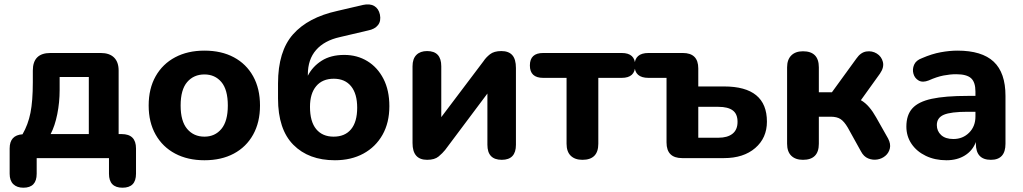

<svg xmlns="http://www.w3.org/2000/svg" viewBox="-20 -737 4771 895"><path d="M216 -112H394V-378H258V-317Q258 -260 247 -205Q236 -150 216 -112ZM89 138Q59 138 42 121.5Q25 105 25 73V-45Q25 -107 85 -111Q111 -156 122 -211Q133 -266 133 -354V-408Q133 -490 215 -490H450Q490 -490 511.5 -469Q533 -448 533 -408V-112H547Q614 -112 614 -45V73Q614 138 551 138Q488 138 488 73V0H151V73Q151 138 89 138Z M933 10Q855 10 796.5 -21Q738 -52 705.5 -109.5Q673 -167 673 -245Q673 -324 705.5 -381.5Q738 -439 796.5 -470Q855 -501 933 -501Q1012 -501 1070 -470Q1128 -439 1160 -381.5Q1192 -324 1192 -245Q1192 -167 1160 -109.5Q1128 -52 1070 -21Q1012 10 933 10ZM933 -100Q982 -100 1012 -136Q1042 -172 1042 -245Q1042 -319 1012 -354.5Q982 -390 933 -390Q883 -390 852.5 -354.5Q822 -319 822 -245Q822 -172 852.5 -136Q883 -100 933 -100Z M1535 -100Q1588 -100 1616.5 -134.5Q1645 -169 1645 -235Q1645 -300 1616.5 -335Q1588 -370 1536 -370Q1483 -370 1454 -335.5Q1425 -301 1425 -239Q1425 -170 1454 -135Q1483 -100 1535 -100ZM1541 10Q1419 10 1347.5 -62Q1276 -134 1276 -278V-348Q1276 -498 1346 -577Q1416 -656 1552 -686L1672 -714Q1704 -721 1724.5 -709Q1745 -697 1751 -669Q1757 -639 1742 -620Q1727 -601 1696 -595L1564 -564Q1492 -548 1453.5 -504Q1415 -460 1415 -390V-384Q1437 -427 1479.5 -454Q1522 -481 1585 -481Q1645 -481 1692.5 -452Q1740 -423 1767.5 -369.5Q1795 -316 1795 -242Q1795 -165 1763 -108.5Q1731 -52 1674 -21Q1617 10 1541 10Z M1971 8Q1903 8 1903 -70V-428Q1903 -463 1921 -481Q1939 -499 1971 -499Q2037 -499 2037 -428V-191L2234 -452Q2245 -469 2264 -484Q2283 -499 2317 -499Q2351 -499 2368 -480Q2385 -461 2385 -420V-62Q2385 8 2319 8Q2252 8 2252 -62V-301L2055 -38Q2043 -23 2024.5 -7.5Q2006 8 1971 8Z M2695 8Q2660 8 2640.5 -11Q2621 -30 2621 -67V-374H2512Q2450 -374 2450 -432Q2450 -490 2512 -490H2878Q2941 -490 2941 -432Q2941 -374 2878 -374H2769V-67Q2769 8 2695 8Z M3160 0Q3087 0 3087 -73V-374H3003Q2938 -374 2938 -432Q2938 -490 3003 -490H3163Q3235 -490 3235 -418V-334H3355Q3555 -334 3555 -170Q3555 -94 3500.5 -47Q3446 0 3355 0ZM3235 -95H3329Q3371 -95 3394.5 -113.5Q3418 -132 3418 -169Q3418 -206 3395.5 -222.5Q3373 -239 3329 -239H3235Z M3723 8Q3688 8 3668.5 -11Q3649 -30 3649 -67V-423Q3649 -459 3668.5 -478.5Q3688 -498 3723 -498Q3797 -498 3797 -423V-307H3858L3972 -464Q3992 -493 4018.5 -497Q4045 -501 4067 -487.5Q4089 -474 4095.5 -448.5Q4102 -423 4082 -394L3993 -270Q4014 -258 4031.5 -237.5Q4049 -217 4064 -190L4120 -91Q4133 -66 4128 -45Q4123 -24 4107 -10.5Q4091 3 4069.5 6.5Q4048 10 4027 1.5Q4006 -7 3993 -32L3932 -142Q3915 -171 3898 -182Q3881 -193 3852 -193H3797V-67Q3797 8 3723 8Z M4392 10Q4338 10 4295.5 -10.5Q4253 -31 4229 -66.5Q4205 -102 4205 -147Q4205 -201 4233 -232Q4261 -263 4323.5 -276.5Q4386 -290 4491 -290H4527V-310Q4527 -354 4506.5 -372.5Q4486 -391 4437 -391Q4409 -391 4378 -385Q4347 -379 4309 -362Q4281 -351 4262.5 -361.5Q4244 -372 4238 -393Q4232 -414 4241 -435Q4250 -456 4278 -466Q4324 -486 4365.5 -493.5Q4407 -501 4443 -501Q4557 -501 4612 -449.5Q4667 -398 4667 -290V-67Q4667 8 4599 8Q4529 8 4529 -67V-75Q4514 -35 4478 -12.5Q4442 10 4392 10ZM4527 -216H4491Q4412 -216 4379.5 -202Q4347 -188 4347 -154Q4347 -126 4367 -107.5Q4387 -89 4424 -89Q4468 -89 4497.5 -118.5Q4527 -148 4527 -194Z"/></svg>

Font: Chiron GoRound TC
Style: Bold
Weight: 700
Designer: Ryoko NISHIZUKA 西塚涼子 (kana, bopomofo & ideographs); Paul D. Hunt (Latin, Greek & Cyrillic); Sandoll Communications 산돌커뮤니
Foundry: Adobe
Version: Version 1.000;hotconv 1.1.1;makeotfexe 2.6.0